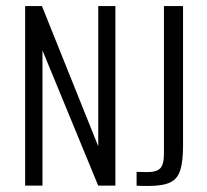

<svg xmlns="http://www.w3.org/2000/svg" viewBox="-20 -611 681 632"><path d="M62.7 0V-591H118.1L303.4 -129.4V-591H359.8V0H303.2L119.8 -445.1V0ZM470.1 1Q461.4 1 450.2 1Q439.1 1 429.6 0V-45.3L462.9 -44.6Q494 -43.9 506.8 -56.3Q519.6 -68.6 519.6 -103.3V-591H582.5V-129.8Q582.5 -80.3 573.6 -51.4Q564.7 -22.4 540.5 -10.7Q516.3 1 470.1 1Z"/></svg>

Font: Alumni Sans SC Thin
Style: Regular
Weight: 100
Designer: Robert E. Leuschke
Foundry: Robert E. Leuschke
Version: Version 1.018